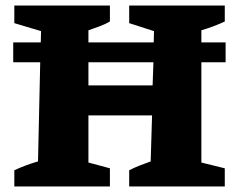

<svg xmlns="http://www.w3.org/2000/svg" viewBox="-20 -677 870 697"><path d="M32 0V-59Q73 -78 118 -91L126 -451H28V-523H128L129 -564L32 -593V-657H379V-599Q362 -589 341.5 -581.5Q321 -574 301 -567V-523H538L539 -564L449 -593V-657H796V-599Q758 -581 711 -567V-523H799V-451H711V-87L796 -66V0H449V-59Q469 -69 488 -76.5Q507 -84 527 -91L532 -258H301V-87L379 -66V0ZM301 -367H534L537 -451H301Z"/></svg>

Font: Piazzolla ExtraBold
Style: Regular
Weight: 800
Designer: Juan Pablo del Peral
Foundry: Huerta Tipografica
Version: Version 1.330